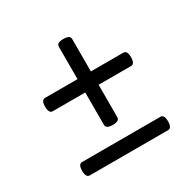

<svg xmlns="http://www.w3.org/2000/svg" viewBox="-136 -733 872 871"><g transform="rotate(-30 300.0 -298.0)"><path d="M265 -166V-336H95Q75 -336 75 -371Q75 -406 95 -406H265V-576Q265 -596 300 -596Q335 -596 335 -576V-406H505Q525 -406 525 -371Q525 -336 505 -336H335V-166Q335 -146 300 -146Q265 -146 265 -166ZM95 -70H505Q525 -70 525 -35Q525 0 505 0H95Q75 0 75 -35Q75 -70 95 -70Z"/></g></svg>

Font: Offside
Style: Regular
Weight: 400
Designer: Eduardo Rodriguez Tunni
Foundry: Eduardo Rodriguez Tunni
Version: Version 1.001